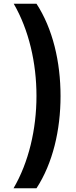

<svg xmlns="http://www.w3.org/2000/svg" viewBox="-20 -852 411 1037"><path d="M53 165H177C265 30 307 -149 307 -333C307 -518 265 -697 177 -832H54C136 -691 177 -512 177 -334C177 -154 135 25 53 165Z"/></svg>

Font: Noto Sans Devanagari SemiCondensed
Style: Bold
Weight: 700
Width: 4
Designer: Jelle Bosma - Monotype Design Team
Foundry: Monotype Imaging Inc.
Version: Version 2.004